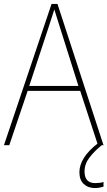

<svg xmlns="http://www.w3.org/2000/svg" viewBox="-20 -786 544 972"><path d="M476 -51 386 -326H120L27 -51H0L241 -766H271L504 -51ZM282 -652Q276 -672 269.5 -692Q263 -712 255 -738Q248 -716 241 -694.5Q234 -673 227 -651L128 -351H377ZM408 82Q408 141 462 141Q474 141 486 139.5Q498 138 504 135V159Q497 161 485.5 163.5Q474 166 460 166Q426 166 404 145.5Q382 125 382 86Q382 12 476 -61L495 -51Q458 -21 433 11.5Q408 44 408 82Z"/></svg>

Font: Noto Sans Tamil UI SemiCondensed Thin
Style: Regular
Weight: 100
Width: 4
Designer: Jelle Bosma - Monotype Design Team
Foundry: Monotype Imaging Inc.
Version: Version 2.004; ttfautohint (v1.8.4.7-5d5b)